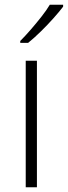

<svg xmlns="http://www.w3.org/2000/svg" viewBox="-20 -786 285 806"><path d="M135 0H88V-531H135ZM245 -758Q229 -737 204.5 -709.5Q180 -682 152 -654.5Q124 -627 98 -606H65V-614Q85 -634 108.5 -661Q132 -688 154 -716Q176 -744 189 -766H245Z"/></svg>

Font: Noto Sans Thaana ExtraLight
Style: Regular
Weight: 200
Designer: David Williams
Foundry: Google Inc.
Version: Version 3.001; ttfautohint (v1.8.4.7-5d5b)